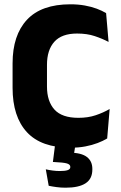

<svg xmlns="http://www.w3.org/2000/svg" viewBox="-20 -673 562 893"><path d="M308.5 14Q172 14 105.2 -58.2Q38.5 -130.5 38.5 -264.5V-378Q38.5 -509.5 105.5 -581.2Q172.5 -653 307.5 -653Q343.5 -653 374 -647.5Q404.5 -642 429.5 -632.8Q454.5 -623.5 473.5 -612L485 -478Q455.5 -493.5 420.2 -505.2Q385 -517 338.5 -517Q267 -517 232.8 -478.8Q198.5 -440.5 198.5 -371.5V-270.5Q198.5 -202 233.2 -163.5Q268 -125 344.5 -125Q389.5 -125 425 -137Q460.5 -149 490 -166L478.5 -29Q459.5 -17.5 434 -7.8Q408.5 2 377.2 8Q346 14 308.5 14ZM333 -14 320 70 261.5 38Q272.5 37.5 283 37.2Q293.5 37 304 37Q358.5 37.5 384 57Q409.5 76.5 409.5 112.5V115.5Q409.5 159 378 179.5Q346.5 200 285 200Q263 200 242.8 197.2Q222.5 194.5 206.5 191L193 114.5Q208 118 225 120.2Q242 122.5 258.5 122.5Q283 122.5 295 118.2Q307 114 307 104V103Q307 92 291.2 87.2Q275.5 82.5 230 80.5Q228 80.5 227 80.5Q226 80.5 226 80.5L238 -14Z"/></svg>

Font: Anek Tamil
Style: Bold
Weight: 700
Designer: Aadarsh Rajan (Tamil), Yesha Goshar (Latin)
Foundry: Ek Type
Version: Version 1.003